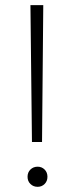

<svg xmlns="http://www.w3.org/2000/svg" viewBox="-20 -722 291 745"><path d="M104 -170.9 98.1 -702.1H147.9L143.1 -170.9ZM126 2.9Q109.4 2.9 98.1 -8.1Q86.9 -19 86.9 -36.1Q86.9 -53.2 98.1 -64.2Q109.4 -75.2 126 -75.2Q142.1 -75.2 153.1 -64.2Q164.1 -53.2 164.1 -36.1Q164.1 -19 153.1 -8.1Q142.1 2.9 126 2.9Z"/></svg>

Font: SVN-Poppins ExtraLight
Style: Regular
Weight: 200
Designer: Ninad Kale (Devanagari), Jonny Pinhorn (Latin)
Foundry: Indian Type Foundry
Version: Version 3.002 2017